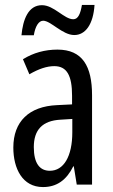

<svg xmlns="http://www.w3.org/2000/svg" viewBox="-20 -799 456 778"><path d="M67 -656H117C123 -693 137 -715 155 -715C186 -715 233 -657 281 -657C326 -657 358 -700 363 -779H312C306 -744 297 -721 277 -721C240 -721 199 -778 150 -778C94 -778 73 -719 67 -656ZM213 -598C162 -598 115 -585 73 -559L99 -498C137 -520 170 -531 200 -531C251 -531 272 -493 272 -411V-376L211 -373C98 -368 34 -307 34 -201C34 -116 71 -41 154 -41C210 -41 249 -69 277 -125H279L291 -51H353V-413C353 -531 314 -598 213 -598ZM225 -314 273 -317V-263C273 -165 238 -107 182 -107C141 -107 117 -137 117 -203C117 -273 152 -310 225 -314Z"/></svg>

Font: Noto Sans Tamil UI ExtraCondensed
Style: Regular
Weight: 400
Width: 2
Designer: Jelle Bosma - Monotype Design Team
Foundry: Monotype Imaging Inc.
Version: Version 2.004